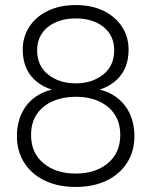

<svg xmlns="http://www.w3.org/2000/svg" viewBox="-20 -730 599 760"><path d="M280 10Q209 10 156.5 -15.5Q104 -41 75.5 -86.5Q47 -132 47 -191Q47 -246 69.5 -288.5Q92 -331 134.5 -355.5Q177 -380 236 -381V-365Q159 -373 114.5 -416.5Q70 -460 70 -534Q70 -584 96 -624Q122 -664 169.5 -687Q217 -710 280 -710Q343 -710 390 -687Q437 -664 463 -624Q489 -584 489 -534Q489 -460 444.5 -416.5Q400 -373 324 -365L323 -381Q383 -380 425 -355.5Q467 -331 489.5 -288.5Q512 -246 512 -191Q512 -132 483.5 -86.5Q455 -41 402.5 -15.5Q350 10 280 10ZM280 -43Q358 -43 407 -84Q456 -125 456 -195Q456 -245 433 -278.5Q410 -312 370.5 -329.5Q331 -347 280 -347Q230 -347 189.5 -329.5Q149 -312 126 -278.5Q103 -245 103 -195Q103 -125 152 -84Q201 -43 280 -43ZM280 -400Q344 -400 388 -434.5Q432 -469 432 -531Q432 -589 390 -623Q348 -657 280 -657Q212 -657 169.5 -623Q127 -589 127 -531Q127 -469 171 -434.5Q215 -400 280 -400Z"/></svg>

Font: Fustat Light
Style: Regular
Weight: 300
Designer: Mohamed Gaber, Khaled Hosny, Laura Garcia Mut
Foundry: Kief Type Foundry, Alif Type Foundry, Hard Type Foundry
Version: Version 1.007